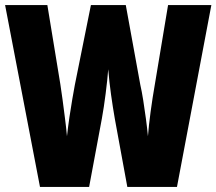

<svg xmlns="http://www.w3.org/2000/svg" viewBox="-20 -734 850 754"><path d="M810 -714 675 0H480L431 -267Q423 -313 416 -363Q409 -413 405 -462Q402 -422 395 -367Q388 -312 380 -268L330 0H137L0 -714H166L217 -403Q221 -379 225.5 -344Q230 -309 235 -271Q240 -233 243 -199Q247 -235 252.5 -273Q258 -311 264 -345Q270 -379 274 -401L337 -714H474L531 -401Q537 -375 542.5 -340Q548 -305 553 -268Q558 -231 561 -199Q564 -240 571.5 -295.5Q579 -351 588 -402L640 -714Z"/></svg>

Font: Noto Sans Gurmukhi UI ExtraCondensed Black
Style: Regular
Weight: 900
Width: 2
Designer: Jelle Bosma - Monotype Design Team
Foundry: Monotype Imaging Inc.
Version: Version 2.004; ttfautohint (v1.8.4.7-5d5b)